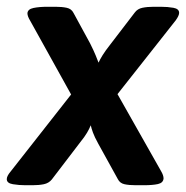

<svg xmlns="http://www.w3.org/2000/svg" viewBox="-41 -545 549 567"><path d="M34 2Q15 2 -3 -1Q-21 -4 -21 -16Q-21 -25 -10 -38L169 -266L48 -484Q40 -497 40 -506Q41 -518 58 -521.5Q75 -525 99 -525H123Q142 -525 156 -522Q170 -519 176 -507L225 -417Q236 -395 241.5 -381.5Q247 -368 250 -360Q254 -369 262 -382Q270 -395 285 -414L357 -508Q365 -519 379.5 -522Q394 -525 413 -525H434Q454 -525 471 -522Q488 -519 488 -507Q488 -499 478 -485L306 -267L435 -39Q442 -27 442 -18Q441 -5 425.5 -1.5Q410 2 384 2H360Q340 2 326.5 -1Q313 -4 307 -16L249 -121Q238 -141 233.5 -153.5Q229 -166 227 -175Q223 -165 216 -153Q209 -141 196 -125L112 -15Q103 -4 88.5 -1Q74 2 55 2Z"/></svg>

Font: Asap SemiBold
Style: Italic
Weight: 600
Italic angle: -6°
Designer: Pablo Cosgaya
Foundry: Omnibus-Type
Version: Version 3.001; ttfautohint (v1.8.3)